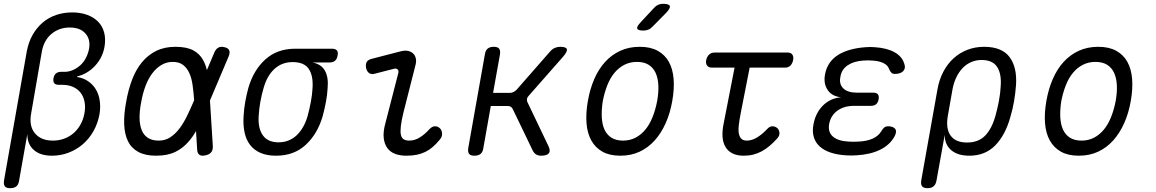

<svg xmlns="http://www.w3.org/2000/svg" viewBox="-29 -805 6049 1005"><path d="M24 180Q4 180 -3.5 170.5Q-11 161 -8 140L111 -535Q120 -584 141.5 -622Q163 -660 194 -686.5Q225 -713 264.5 -726.5Q304 -740 349 -740Q393 -740 428 -727Q463 -714 485.5 -690.5Q508 -667 516.5 -633.5Q525 -600 518 -560Q508 -503 468.5 -460.5Q429 -418 375 -405L374 -402Q407 -397 432 -380Q457 -363 472.5 -337.5Q488 -312 493 -278.5Q498 -245 492 -208Q483 -159 460.5 -119Q438 -79 405 -50.5Q372 -22 330.5 -6Q289 10 243 10Q182 10 148 -20Q114 -50 114 -103L71 140Q68 161 56.5 170.5Q45 180 24 180ZM291 -429H309Q331 -429 352 -438Q373 -447 390.5 -462.5Q408 -478 420 -500.5Q432 -523 437 -549Q446 -598 418.5 -629.5Q391 -661 336 -661Q281 -661 241 -628Q201 -595 190 -535L134 -211Q122 -145 154 -107Q186 -69 248 -69Q279 -69 306.5 -79Q334 -89 355.5 -107.5Q377 -126 392 -152.5Q407 -179 413 -212Q419 -245 413.5 -272.5Q408 -300 393 -319.5Q378 -339 353.5 -350Q329 -361 298 -361H279Q262 -361 255 -369.5Q248 -378 251 -395Q254 -412 264 -420.5Q274 -429 291 -429Z M1085 -40Q1086 -20 1076.5 -8Q1067 4 1047 8Q1026 13 1015 5.5Q1004 -2 1003 -22L997 -119Q980 -89 960 -66Q930 -30 889 -10Q848 10 788 10Q731 10 694.5 -10Q658 -30 640.5 -66.5Q623 -103 621 -154.5Q619 -206 631 -270Q642 -334 662 -387Q682 -440 713.5 -478.5Q745 -517 788.5 -538.5Q832 -560 889 -560Q948 -560 982.5 -541.5Q1017 -523 1035 -489Q1047 -467 1054 -438L1092 -528Q1100 -548 1113.5 -555.5Q1127 -563 1146 -558Q1165 -554 1170.5 -542Q1176 -530 1168 -510L1070 -279ZM987 -280V-284Q984 -324 979 -360Q974 -396 962 -422.5Q950 -449 929.5 -465Q909 -481 875 -481Q843 -481 816 -465Q789 -449 768 -421Q747 -393 732.5 -354.5Q718 -316 710 -270Q701 -224 701.5 -187.5Q702 -151 712.5 -124.5Q723 -98 745 -83.5Q767 -69 802 -69Q836 -69 862.5 -86.5Q889 -104 910.5 -132.5Q932 -161 950 -198Q968 -235 985 -275Z M1696 -478H1607Q1653 -469 1672 -434.5Q1691 -400 1686 -345Q1684 -308 1677 -271Q1670 -234 1660 -197Q1633 -104 1571.5 -47Q1510 10 1416 10Q1369 10 1335 -4.5Q1301 -19 1280 -46.5Q1259 -74 1251 -112.5Q1243 -151 1246 -197Q1248 -234 1254.5 -271Q1261 -308 1271 -345Q1298 -438 1360 -494Q1422 -550 1516 -550H1709Q1727 -550 1734.5 -541Q1742 -532 1738 -514Q1735 -496 1724.5 -487Q1714 -478 1696 -478ZM1429 -60Q1457 -60 1481 -69.5Q1505 -79 1524 -97Q1543 -115 1557.5 -140.5Q1572 -166 1581 -197Q1591 -234 1598 -271Q1605 -308 1607 -345Q1611 -409 1587 -444.5Q1563 -480 1503 -480Q1447 -480 1408 -444.5Q1369 -409 1351 -345Q1340 -308 1333.5 -271Q1327 -234 1325 -197Q1321 -133 1347 -96.5Q1373 -60 1429 -60Z M1932 -419Q1915 -414 1903 -422.5Q1891 -431 1887 -450Q1884 -470 1891 -481.5Q1898 -493 1920 -498L2067 -536Q2090 -542 2106.5 -538.5Q2123 -535 2133.5 -525Q2144 -515 2147.5 -499.5Q2151 -484 2146 -465L2083 -217Q2072 -172 2069 -143.5Q2066 -115 2069.5 -99Q2073 -83 2084 -76Q2095 -69 2113 -69Q2142 -69 2169 -86Q2196 -103 2218 -128Q2233 -144 2247.5 -144Q2262 -144 2272 -135Q2284 -125 2285 -107Q2286 -89 2273 -74Q2255 -52 2236.5 -36Q2218 -20 2197.5 -10Q2177 0 2153 5Q2129 10 2098 10Q2065 10 2039.5 0.5Q2014 -9 1998.5 -30Q1983 -51 1979.5 -83Q1976 -115 1988 -159L2056 -423Q2059 -436 2052 -442Q2045 -448 2033 -445Z M2454 10Q2434 10 2426.5 0.5Q2419 -9 2422 -30L2509 -520Q2512 -541 2523.5 -550.5Q2535 -560 2555 -560Q2576 -560 2583.5 -550.5Q2591 -541 2588 -520L2552 -319H2641Q2650 -319 2658 -323Q2666 -327 2674 -334L2850 -535Q2861 -548 2874.5 -554Q2888 -560 2903 -560Q2934 -560 2938 -548Q2942 -536 2920 -510L2738 -303Q2731 -296 2729.5 -288Q2728 -280 2731 -272L2841 -42Q2854 -16 2844 -3Q2834 10 2803 10Q2788 10 2777.5 3.5Q2767 -3 2760 -16L2655 -234Q2651 -242 2645 -246Q2639 -250 2629 -250H2540L2501 -30Q2498 -9 2486.5 0.5Q2475 10 2454 10Z M3218 10Q3162 10 3124.5 -11Q3087 -32 3066 -70Q3045 -108 3041 -160.5Q3037 -213 3048 -276Q3059 -339 3081.5 -391Q3104 -443 3138 -480.5Q3172 -518 3217.5 -539Q3263 -560 3320 -560Q3376 -560 3414 -539Q3452 -518 3472.5 -480.5Q3493 -443 3497 -391Q3501 -339 3490 -277Q3479 -213 3455.5 -160.5Q3432 -108 3398 -70Q3364 -32 3319 -11Q3274 10 3218 10ZM3232 -69Q3268 -69 3297 -84Q3326 -99 3348.5 -126Q3371 -153 3386.5 -191.5Q3402 -230 3411 -277Q3419 -322 3417 -359.5Q3415 -397 3402.5 -424Q3390 -451 3366 -466Q3342 -481 3305 -481Q3269 -481 3239.5 -466Q3210 -451 3187.5 -424Q3165 -397 3150 -359Q3135 -321 3126 -275Q3119 -229 3121 -191Q3123 -153 3135.5 -126Q3148 -99 3172 -84Q3196 -69 3232 -69ZM3388 -667Q3377 -655 3365 -650Q3353 -645 3339 -645Q3310 -645 3306.5 -655.5Q3303 -666 3325 -689L3392 -761Q3402 -773 3414.5 -779Q3427 -785 3442 -785Q3473 -785 3477 -773.5Q3481 -762 3458 -738Z M4094 -530Q4111 -530 4118.5 -519Q4126 -508 4122.5 -490.5Q4119 -473 4108.5 -462Q4098 -451 4080 -451H3895L3849 -217Q3841 -176 3838 -148.5Q3835 -121 3839 -103.5Q3843 -86 3853 -77.5Q3863 -69 3880 -69Q3907 -69 3934.5 -86Q3962 -103 3985 -128Q3999 -144 4013.5 -144Q4028 -144 4039 -135Q4050 -125 4051 -109.5Q4052 -94 4039 -80Q4019 -58 3999.5 -41.5Q3980 -25 3959 -13.5Q3938 -2 3914.5 4Q3891 10 3864 10Q3829 10 3805 -2Q3781 -14 3768 -36.5Q3755 -59 3753 -90Q3751 -121 3759 -159L3816 -451H3698Q3680 -451 3672 -462Q3664 -473 3667.5 -490.5Q3671 -508 3682.5 -519Q3694 -530 3711 -530Z M4705 -469Q4709 -458 4707 -448.5Q4705 -439 4698 -432Q4691 -425 4680 -421.5Q4669 -418 4655 -418Q4650 -418 4646 -419Q4642 -420 4638.5 -423Q4635 -426 4631.5 -431Q4628 -436 4625 -443Q4619 -463 4596 -474.5Q4573 -486 4537 -488Q4525 -489 4513.5 -489Q4502 -489 4490 -488Q4441 -485 4408.5 -463.5Q4376 -442 4370 -403Q4362 -365 4385 -342.5Q4408 -320 4456 -320H4542Q4559 -320 4566 -311.5Q4573 -303 4570 -285Q4567 -268 4557 -259.5Q4547 -251 4529 -251H4442Q4389 -251 4354 -225.5Q4319 -200 4311 -155Q4304 -113 4331 -90Q4358 -67 4411 -64Q4424 -63 4438.5 -63Q4453 -63 4467 -64Q4509 -66 4539 -79.5Q4569 -93 4584 -118Q4588 -125 4592 -130Q4596 -135 4600 -138Q4604 -141 4609 -142.5Q4614 -144 4620 -144Q4634 -144 4643.5 -140Q4653 -136 4657.5 -129.5Q4662 -123 4661 -113.5Q4660 -104 4654 -92Q4629 -46 4577.5 -21Q4526 4 4454 8Q4441 9 4426.5 9Q4412 9 4398 8Q4353 5 4318.5 -6.5Q4284 -18 4261.5 -38.5Q4239 -59 4230.5 -88.5Q4222 -118 4229 -154Q4240 -214 4278.5 -252.5Q4317 -291 4374 -296Q4327 -300 4304 -333Q4281 -366 4289 -413Q4295 -448 4312.5 -474Q4330 -500 4358 -517.5Q4386 -535 4422.5 -545Q4459 -555 4503 -558Q4514 -559 4526 -559Q4538 -559 4549 -558Q4613 -554 4653.5 -531.5Q4694 -509 4705 -469Z M4826 180Q4806 180 4798 170.5Q4790 161 4793 140L4878 -337Q4887 -388 4908.5 -429Q4930 -470 4961.5 -499Q4993 -528 5034 -544Q5075 -560 5122 -560Q5216 -560 5256 -505.5Q5296 -451 5289 -357Q5286 -317 5279 -275.5Q5272 -234 5260 -194Q5234 -99 5181 -44.5Q5128 10 5045 10Q4984 10 4950 -19Q4916 -48 4916 -99L4873 140Q4869 161 4857.5 170.5Q4846 180 4826 180ZM5033 -59Q5092 -59 5127 -94.5Q5162 -130 5181 -197Q5192 -236 5199.5 -275.5Q5207 -315 5209 -353Q5214 -418 5190.5 -454.5Q5167 -491 5109 -491Q5080 -491 5054.5 -480Q5029 -469 5009.5 -448.5Q4990 -428 4976 -398.5Q4962 -369 4956 -333L4932 -197Q4921 -131 4947 -95Q4973 -59 5033 -59Z M5618 10Q5562 10 5524.5 -11Q5487 -32 5466 -70Q5445 -108 5441 -160.5Q5437 -213 5448 -276Q5459 -339 5481.5 -391Q5504 -443 5538 -480.5Q5572 -518 5617.5 -539Q5663 -560 5720 -560Q5776 -560 5814 -539Q5852 -518 5872.5 -480.5Q5893 -443 5897 -391Q5901 -339 5890 -277Q5879 -213 5855.5 -160.5Q5832 -108 5798 -70Q5764 -32 5719 -11Q5674 10 5618 10ZM5632 -69Q5668 -69 5697 -84Q5726 -99 5748.5 -126Q5771 -153 5786.5 -191.5Q5802 -230 5811 -277Q5819 -322 5817 -359.5Q5815 -397 5802.5 -424Q5790 -451 5766 -466Q5742 -481 5705 -481Q5669 -481 5639.5 -466Q5610 -451 5587.5 -424Q5565 -397 5550 -359Q5535 -321 5526 -275Q5519 -229 5521 -191Q5523 -153 5535.5 -126Q5548 -99 5572 -84Q5596 -69 5632 -69Z"/></svg>

Font: Maple Mono Light
Style: Italic
Weight: 300
Italic angle: -10°
Monospace: yes
Designer: subframe7536
Version: Version 7.000